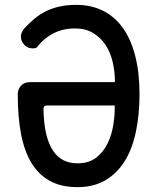

<svg xmlns="http://www.w3.org/2000/svg" viewBox="-20 -760 640 790"><path d="M174 -326Q166 -326 162.5 -322.5Q159 -319 159 -310Q160 -253 169.5 -211.5Q179 -170 196.5 -142.5Q214 -115 239.5 -101.5Q265 -88 299 -88Q346 -88 376 -111.5Q406 -135 423 -170.5Q440 -206 446.5 -248Q453 -290 452 -326ZM293 -740Q355 -740 403.5 -716Q452 -692 485.5 -645Q519 -598 536.5 -529.5Q554 -461 554 -373Q554 -288 539 -217Q524 -146 492.5 -96Q461 -46 413 -18Q365 10 299 10Q232 10 185.5 -15.5Q139 -41 109.5 -89.5Q80 -138 66.5 -209Q53 -280 53 -371Q53 -393 66.5 -407.5Q80 -422 103 -422H453Q453 -463 444 -503Q435 -543 415 -574Q395 -605 363.5 -624Q332 -643 289 -643Q260 -643 236 -636.5Q212 -630 193.5 -619.5Q175 -609 161 -596.5Q147 -584 138 -573Q132 -564 127.5 -562.5Q123 -561 114 -561Q93 -561 79.5 -576Q66 -591 66 -609Q66 -619 70 -627.5Q74 -636 80 -643Q99 -664 120.5 -682Q142 -700 167.5 -713Q193 -726 224.5 -733Q256 -740 293 -740Z"/></svg>

Font: Maple Mono Medium
Style: Regular
Weight: 500
Monospace: yes
Designer: subframe7536
Version: Version 7.000